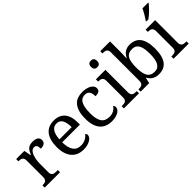

<svg xmlns="http://www.w3.org/2000/svg" viewBox="100 -1654 2551 2551"><g transform="rotate(-45 1376.0 -378.0)"><path d="M321.8 0H33.2V-42H36.1Q53.2 -42 68.1 -44.4Q83 -46.9 94 -54.4Q105 -62 111.6 -76.2Q118.2 -90.3 118.2 -113.8V-425.8Q118.2 -447.8 111.6 -461.2Q105 -474.6 93.8 -481.9Q82.5 -489.3 67.6 -491.7Q52.7 -494.1 36.1 -494.1H33.2V-536.1H187L206.1 -437H210.9Q220.7 -459.5 231 -479.2Q241.2 -499 256.1 -513.9Q271 -528.8 293 -537.4Q314.9 -545.9 348.1 -545.9Q402.8 -545.9 429.4 -526.9Q456.1 -507.8 456.1 -473.1Q456.1 -457.5 450.9 -444.3Q445.8 -431.2 434.6 -421.6Q423.3 -412.1 405.8 -407Q388.2 -401.9 362.8 -401.9Q362.8 -443.4 351.1 -461.7Q339.4 -480 310.1 -480Q291.5 -480 276.9 -469.5Q262.2 -459 251.2 -441.7Q240.2 -424.3 232.7 -401.9Q225.1 -379.4 220.5 -355.7Q215.8 -332 213.9 -308.6Q211.9 -285.2 211.9 -266.1V-108.9Q211.9 -86.9 218.5 -73.5Q225.1 -60.1 236.3 -53.2Q247.6 -46.4 262.5 -44.2Q277.3 -42 293.9 -42H321.8Z M746.1 -492.2Q690.4 -492.2 660.4 -447Q630.4 -401.9 625 -314.9H855Q855 -354.5 849.1 -387.2Q843.3 -419.9 830.6 -443.4Q817.9 -466.8 797.1 -479.5Q776.4 -492.2 746.1 -492.2ZM758.3 9.8Q704.1 9.8 660.9 -8.5Q617.7 -26.9 587.9 -62Q558.1 -97.2 542.2 -148.2Q526.4 -199.2 526.4 -264.2Q526.4 -404.3 584 -475.1Q641.6 -545.9 748 -545.9Q796.4 -545.9 835 -530.8Q873.5 -515.6 900.4 -485.6Q927.2 -455.6 941.7 -410.9Q956.1 -366.2 956.1 -307.1V-261.2H623Q624 -206.5 634 -167.2Q644 -127.9 662.8 -102.5Q681.6 -77.1 709 -65.2Q736.3 -53.2 772 -53.2Q797.9 -53.2 820.1 -59.1Q842.3 -64.9 860.4 -74.7Q878.4 -84.5 892.3 -96.9Q906.2 -109.4 915 -123Q921.9 -120.1 928 -110.8Q934.1 -101.6 934.1 -88.9Q934.1 -73.7 923.3 -56.4Q912.6 -39.1 890.6 -24.4Q868.7 -9.8 835.7 0Q802.7 9.8 758.3 9.8Z M1289.6 9.8Q1239.7 9.8 1197.8 -5.6Q1155.8 -21 1125.5 -54.2Q1095.2 -87.4 1078.4 -139.4Q1061.5 -191.4 1061.5 -265.1Q1061.5 -345.2 1078.4 -399.2Q1095.2 -453.1 1125.2 -485.8Q1155.3 -518.6 1196 -532.2Q1236.8 -545.9 1284.2 -545.9Q1315.4 -545.9 1346.4 -539.8Q1377.4 -533.7 1402.3 -521Q1427.2 -508.3 1442.9 -489Q1458.5 -469.7 1458.5 -443.8Q1458.5 -409.2 1436 -395Q1413.6 -380.9 1369.1 -380.9Q1369.1 -404.3 1365.2 -425.3Q1361.3 -446.3 1351.8 -462.2Q1342.3 -478 1325.9 -487.1Q1309.6 -496.1 1284.2 -496.1Q1255.4 -496.1 1232.2 -485.4Q1209 -474.6 1192.4 -448.2Q1175.8 -421.9 1167 -377.4Q1158.2 -333 1158.2 -266.1Q1158.2 -159.7 1193.6 -107.4Q1229 -55.2 1309.6 -55.2Q1356 -55.2 1390.6 -74.7Q1425.3 -94.2 1442.4 -125Q1449.7 -119.1 1454.6 -109.4Q1459.5 -99.6 1459.5 -85.9Q1459.5 -68.8 1448.7 -51.8Q1438 -34.7 1416.7 -21Q1395.5 -7.3 1363.8 1.2Q1332 9.8 1289.6 9.8Z M1534.7 -42Q1551.3 -42 1566.2 -44.2Q1581.1 -46.4 1592.3 -53.2Q1603.5 -60.1 1610.1 -73.5Q1616.7 -86.9 1616.7 -108.9V-425.8Q1616.7 -447.8 1610.1 -461.2Q1603.5 -474.6 1592.3 -481.9Q1581.1 -489.3 1566.2 -491.7Q1551.3 -494.1 1534.7 -494.1H1531.7V-536.1H1710.4V-113.8Q1710.4 -90.3 1717 -76.2Q1723.6 -62 1734.6 -54.4Q1745.6 -46.9 1760.7 -44.4Q1775.9 -42 1792.5 -42H1805.7V0H1521.5V-42ZM1602.5 -698.2Q1602.5 -715.8 1606.9 -727.5Q1611.3 -739.3 1619.1 -746.6Q1627 -753.9 1637.2 -756.8Q1647.5 -759.8 1659.7 -759.8Q1671.4 -759.8 1681.6 -756.8Q1691.9 -753.9 1699.5 -746.6Q1707 -739.3 1711.7 -727.5Q1716.3 -715.8 1716.3 -698.2Q1716.3 -680.7 1711.7 -668.9Q1707 -657.2 1699.5 -649.9Q1691.9 -642.6 1681.6 -639.4Q1671.4 -636.2 1659.7 -636.2Q1647.5 -636.2 1637.2 -639.4Q1627 -642.6 1619.1 -649.9Q1611.3 -657.2 1606.9 -668.9Q1602.5 -680.7 1602.5 -698.2Z M2377.4 -269Q2377.4 -196.8 2364 -144Q2350.6 -91.3 2324.7 -57.1Q2298.8 -22.9 2260.7 -6.6Q2222.7 9.8 2173.3 9.8Q2144.5 9.8 2121.1 3.4Q2097.7 -2.9 2078.9 -14.6Q2060.1 -26.4 2045.7 -42.5Q2031.2 -58.6 2020.5 -78.1H2014.2L1996.6 0H1836.4V-42H1844.2Q1861.3 -42 1876.2 -44.4Q1891.1 -46.9 1902.1 -54.4Q1913.1 -62 1919.7 -76.2Q1926.3 -90.3 1926.3 -113.8V-649.9Q1926.3 -671.9 1919.7 -685.3Q1913.1 -698.7 1901.9 -706.1Q1890.6 -713.4 1875.7 -715.6Q1860.8 -717.8 1844.2 -717.8H1836.4V-759.8H2020.5V-576.2Q2020.5 -559.1 2020 -536.9Q2019.5 -514.6 2018.6 -494.1Q2017.6 -470.7 2016.6 -445.8H2020.5Q2031.7 -468.8 2045.9 -487.3Q2060.1 -505.9 2078.6 -518.8Q2097.2 -531.7 2120.6 -538.8Q2144 -545.9 2173.3 -545.9Q2222.7 -545.9 2260.7 -529.5Q2298.8 -513.2 2324.7 -479.2Q2350.6 -445.3 2364 -393.1Q2377.4 -340.8 2377.4 -269ZM2156.2 -481.9Q2117.2 -481.9 2091.1 -469Q2064.9 -456.1 2049.3 -429.7Q2033.7 -403.3 2027.1 -363.3Q2020.5 -323.2 2020.5 -269Q2020.5 -216.8 2027.1 -176.8Q2033.7 -136.7 2049.6 -109.4Q2065.4 -82 2091.6 -68.1Q2117.7 -54.2 2157.2 -54.2Q2190.4 -54.2 2213.6 -68.1Q2236.8 -82 2251.7 -109.4Q2266.6 -136.7 2273.4 -177Q2280.3 -217.3 2280.3 -270Q2280.3 -323.2 2273.4 -363Q2266.6 -402.8 2251.7 -429.2Q2236.8 -455.6 2213.1 -468.8Q2189.5 -481.9 2156.2 -481.9Z M2468.3 -42Q2484.9 -42 2499.8 -44.2Q2514.6 -46.4 2525.9 -53.2Q2537.1 -60.1 2543.7 -73.5Q2550.3 -86.9 2550.3 -108.9V-425.8Q2550.3 -447.8 2543.7 -461.2Q2537.1 -474.6 2525.9 -481.9Q2514.6 -489.3 2499.8 -491.7Q2484.9 -494.1 2468.3 -494.1H2465.3V-536.1H2644V-113.8Q2644 -90.3 2650.6 -76.2Q2657.2 -62 2668.2 -54.4Q2679.2 -46.9 2694.3 -44.4Q2709.5 -42 2726.1 -42H2739.3V0H2455.1V-42ZM2549.3 -619.1Q2560.5 -633.3 2572.5 -651.9Q2584.5 -670.4 2595.9 -690.2Q2607.4 -710 2617.9 -729.7Q2628.4 -749.5 2636.2 -766.1H2743.2V-755.9Q2733.9 -742.7 2715.8 -722.9Q2697.8 -703.1 2675.8 -681.6Q2653.8 -660.2 2630.6 -639.9Q2607.4 -619.6 2587.4 -606H2549.3Z"/></g></svg>

Font: Sahl Naskh
Style: Regular
Weight: 400
Designer: Pascal Zoghbi
Version: Version 1.001